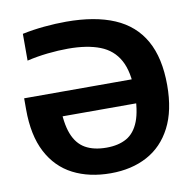

<svg xmlns="http://www.w3.org/2000/svg" viewBox="-83 -834 936 928"><g transform="rotate(-10 385.0 -370.5)"><path d="M387.5 9.5Q282 9.5 203 -31Q124 -71.5 80.5 -154.8Q37 -238 37 -365V-420H619V-302H145L202.5 -360Q202.5 -269.5 223 -216.2Q243.5 -163 284.8 -139.5Q326 -116 388.5 -116Q447 -116 487 -138.5Q527 -161 547.8 -214.2Q568.5 -267.5 568.5 -359.5Q568.5 -457.5 537.2 -514.2Q506 -571 443.5 -595.2Q381 -619.5 287.5 -619.5Q240 -619.5 186.5 -613.8Q133 -608 85 -596.5V-728Q137 -739 192.8 -744.2Q248.5 -749.5 301 -749.5Q442 -749.5 537.2 -708.8Q632.5 -668 680.8 -582.2Q729 -496.5 729 -363Q729 -238.5 686.2 -155.8Q643.5 -73 566.8 -31.8Q490 9.5 387.5 9.5Z"/></g></svg>

Font: Encode Sans Condensed Thin
Style: Bold
Weight: 700
Version: Version 3.002